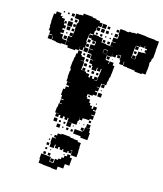

<svg xmlns="http://www.w3.org/2000/svg" viewBox="-184 -835 1034 1215"><g transform="rotate(20 333.0 -227.5)"><path d="M238 -51H218V-71H234V-73H210V-109H213V-136H233V-139H216V-163H233V-168H215V-190H207V-232H218V-251H236V-260H217V-282H236V-283H210V-311H208V-351H210V-367H204V-415H206V-443H209V-470H216V-493H194V-485H142V-497H124V-525H142V-526H123V-556H147V-561H128V-581H148V-562H149V-590H150V-611H148V-651H154V-673H150V-676H123V-706H150V-709H167V-722H229V-718H255V-713H280V-704H301V-678H280V-671H298V-651H278V-669H275V-644H271V-620H307V-617H334V-589H366V-586H393V-558V-586H414V-587H394V-615H421V-618H395V-644H421V-648H423V-672H419V-710H457V-708H476V-713H503V-716H527V-722H589V-720H617H647V-718H675V-664H674V-659H676V-603H670V-579H665V-560H667V-522H666V-493H642V-487H594V-493H570V-494H541V-496H513V-523H510H480V-553H462V-550H477V-532H459V-547H450V-529H426V-547H425V-524H395V-500H397V-494H421V-476H425V-494H451V-476H463V-426H462V-397H458V-371H455V-344H426V-343H423V-316H403V-313H420V-289H403V-282H419V-260H397V-276V-252H364V-232H369V-224H391V-204H401V-190H417V-174H427V-192H449V-170H431V-164H451V-138H431V-133H450V-109H430V-99H401V-98H387V-82H369V-98H368V-71H364V-45H332V-46H303V-68H297V-52H279V-67H267V-52H249V-67H238ZM331 -678H305V-704H331ZM117 -682H99V-700H117ZM416 -683H400V-699H416ZM356 -683H340V-699H356ZM83 -686H73V-696H83ZM52 -687H44V-695H52ZM31 -498H5V-524H26V-528H5V-548H-5V-575H-8V-603H-10V-659H2V-677H34V-659H46V-663H50V-659H46V-650H67V-626H71V-638H85V-624H73V-611H88V-591H73V-581H88V-561H70V-553H90V-529H70H96V-525H122V-497H96V-493H60V-497H34V-519H31ZM329 -650H307V-672H329ZM418 -651H398V-671H418ZM357 -652H339V-670H357ZM146 -653H130V-669H146ZM115 -654H101V-668H115ZM382 -657H374V-665H382ZM545 -614V-588V-560H568V-561H571V-588H574V-615H601V-618H620V-624H611V-638H620V-647H604V-662H601V-648H575V-660H574V-645H550V-641H568V-621H548V-639H545ZM123 -616H93V-646H123ZM146 -623H130V-639H146ZM325 -624H311V-638H325ZM294 -625H282V-637H294ZM352 -627H344V-635H352ZM382 -627H374V-635H382ZM591 -628H585V-634H591ZM247 -612H269V-618H247ZM274 -405H273V-382H279V-381H308V-374H331V-354H368V-371H388V-351H371V-349H390V-379H392V-407H393V-431H370H388V-411H368V-429H363V-406H333V-429H326V-439H306V-463H324V-466H303V-493H300V-498H275V-524H300V-527H274V-555H300V-559H301V-582H269V-590H247V-612H244V-585H242V-560H247V-524H271V-498H245V-522H220H239V-500H217V-519H216V-493H240V-470H247V-463H270V-439H250V-437H274ZM119 -590H97V-612H119ZM386 -593H370V-609H386ZM146 -593H130V-609H146ZM566 -593H550V-609H566ZM356 -593H340V-609H356ZM568 -561H548V-581H568ZM267 -562H249V-580H267ZM296 -563H280V-579H296ZM112 -567H104V-575H112ZM390 -529H367V-528H391V-556H366V-553H390ZM366 -530V-553H364V-530ZM118 -531H98V-551H118ZM267 -532H249V-550H267ZM510 -499H486V-523H510ZM417 -502H399V-520H417ZM440 -509H436V-513H440ZM299 -470H277V-492H299ZM264 -475H252V-487H264ZM398 -468H413H398ZM296 -443H280V-459H296ZM297 -412H279V-430H297ZM325 -414H311V-428H325ZM297 -382H279V-400H297ZM356 -383H340V-399H356ZM385 -384H371V-398H385ZM324 -385H312V-397H324ZM355 -354H341V-368H355ZM448 -321H428V-341H448ZM441 -298H435V-304H441ZM450 -259H426V-283H450ZM383 -236H373V-246H383ZM441 -208H435V-214H441ZM445 -84H431V-98H445ZM450 -49H426V-73H450ZM411 -58H405V-64H411ZM380 -59H376V-63H380ZM462 23H414V14H393V-16H414V-22H399V-40H417V-25H421V-48H455V-25H462ZM332 -17H304V-45H332ZM239 -20H217V-42H239ZM294 -25H282V-37H294ZM264 -25H252V-37H264ZM351 -28H345V-34H351ZM393 14H363V-16H393ZM269 10H247V-12H269ZM355 6H341V-8H355ZM325 6H311V-8H325ZM292 3H284V-5H292ZM279 143H251V117H247V81H272V77H257V61H272V46H296V40H354V44H380V46H408V54H430V82H432V110H434V148H396V117H385V120H394V138H376V129H369V143H341V129H334V138H316V125H305V139H285V119H299H279ZM238 72H232V66H238ZM239 103H231V95H239ZM243 137H227V121H243ZM249 263H221V237H217V201H253V202H282V233H307V231H310V204H330V194H346V180H360V164H375V149H395V164H410V214H380V244H343V267H307V265H279H249V237ZM241 165H229V153H241ZM268 162H262V156H268ZM358 162H352V156H358ZM243 197H227V181H243ZM273 197H257V181H273ZM305 229H285V209H305Z"/></g></svg>

Font: Rubik Storm
Style: Regular
Weight: 400
Designer: Hubert and Fischer, NaN
Foundry: Hubert and Fischer, NaN
Version: Version 2.201